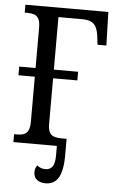

<svg xmlns="http://www.w3.org/2000/svg" viewBox="-60 -755 604 994"><g transform="rotate(5 241.5 -258.0)"><path d="M216 198Q188 198 170.5 185Q153 172 153 144Q153 132 156.5 124Q160 116 165 109Q174 117 184 121Q194 125 208 125Q232 125 244.5 108Q257 91 257 49V-41H304V48Q304 93 295.5 127Q287 161 267.5 179.5Q248 198 216 198ZM31 0V-41H45Q66 -41 80.5 -46Q95 -51 103.5 -66.5Q112 -82 112 -113V-347H27V-392H112V-601Q112 -633 103.5 -648Q95 -663 80 -668Q65 -673 45 -673H31V-714H462L467 -540H421L417 -574Q414 -603 406.5 -623Q399 -643 381.5 -654Q364 -665 331 -665H207V-392H333V-347H207V-109Q207 -80 216 -65Q225 -50 241 -45.5Q257 -41 277 -41H304V0Z"/></g></svg>

Font: Noto Serif Condensed
Style: Regular
Weight: 400
Width: 3
Designer: Monotype Design Team
Foundry: Monotype Imaging Inc.
Version: Version 2.015